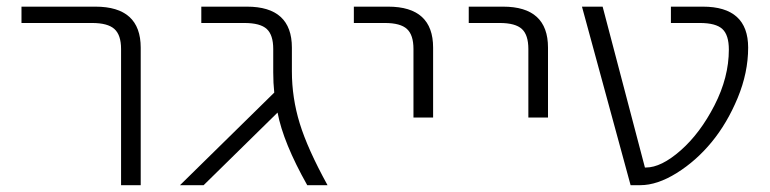

<svg xmlns="http://www.w3.org/2000/svg" viewBox="-20 -542 2257 563"><path d="M43 -474.6V-522.5H259.8Q392.6 -522.5 392.6 -402.3V1H335V-398.4Q335 -439.5 315.4 -457Q295.9 -474.6 250 -474.6Z M835.9 -333Q835.9 -254.9 858.9 -180.2Q881.8 -105.5 940.4 1H880.9Q810.5 -124 793.9 -211.9L577.1 1H507.8L784.2 -270.5Q781.2 -298.8 781.2 -330.1V-398.4Q781.2 -439.5 762.2 -457Q743.2 -474.6 696.3 -474.6H570.3V-522.5H704.1Q835.9 -522.5 835.9 -402.3Z M1017.6 -474.6V-522.5H1118.2Q1250 -522.5 1250 -402.3V-197.3H1192.4V-398.4Q1192.4 -439.5 1173.3 -457Q1154.3 -474.6 1108.4 -474.6Z M1354.5 -474.6V-522.5H1455.1Q1586.9 -522.5 1586.9 -402.3V-197.3H1529.3V-398.4Q1529.3 -439.5 1510.3 -457Q1491.2 -474.6 1445.3 -474.6Z M1874 -50.8Q1918.9 -50.8 1976.1 -101.1Q2033.2 -151.4 2075.2 -233.4Q2117.2 -315.4 2117.2 -396.5Q2117.2 -439.5 2098.1 -457Q2079.1 -474.6 2032.2 -474.6H1947.3V-522.5H2041Q2173.8 -522.5 2173.8 -402.3Q2173.8 -329.1 2143.1 -254.9Q2112.3 -180.7 2066.9 -125.5Q2021.5 -70.3 1964.4 -34.7Q1907.2 1 1857.4 1H1829.1L1686.5 -522.5H1747.1L1871.1 -50.8Z"/></svg>

Font: Gen Shin Gothic Light
Style: Regular
Weight: 200
Designer: [Source Han Sans]
Ryoko NISHIZUKA  (kana & ideographs); Paul D. Hunt (Latin, Greek & Cyrillic); Wenlong ZHANG  (bopomofo
Version: Version 1.002.20150607